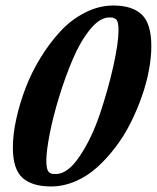

<svg xmlns="http://www.w3.org/2000/svg" viewBox="-20 -671 572 700"><path d="M165.5 8.8Q97.2 8.8 62 -22.7Q26.9 -54.2 26.9 -133.3Q26.9 -180.2 39.1 -236.3Q51.3 -292.5 73.2 -350.1Q95.2 -407.7 128.7 -461.9Q162.1 -516.1 201.4 -558.1Q240.7 -600.1 290.8 -625.5Q340.8 -650.9 393.6 -650.9Q461.9 -650.9 496.8 -617.9Q531.7 -585 531.7 -502.4Q531.7 -461.9 522.9 -414.8Q514.2 -367.7 496.8 -318.6Q479.5 -269.5 455.8 -222.2Q432.1 -174.8 400.1 -133.1Q368.2 -91.3 332.5 -59.6Q296.9 -27.8 253.7 -9.5Q210.4 8.8 165.5 8.8ZM184.1 -36.6Q227.1 -36.6 270.8 -101.8Q314.5 -167 344.2 -255.4Q374 -343.8 393.1 -429.2Q412.1 -514.6 412.1 -560.5Q412.1 -578.1 409.4 -588.6Q406.7 -599.1 399.9 -602.8Q393.1 -606.4 390.1 -606.9Q387.2 -607.4 378.4 -607.4Q344.2 -607.4 308.8 -564.2Q273.4 -521 245.6 -455.8Q217.8 -390.6 195.6 -317.9Q173.3 -245.1 161.1 -182.4Q148.9 -119.6 148.9 -85Q148.9 -67.4 151.6 -56.9Q154.3 -46.4 159.9 -42.2Q165.5 -38.1 169.4 -37.4Q173.3 -36.6 181.2 -36.6Q183.1 -36.6 184.1 -36.6Z"/></svg>

Font: Elstob 8pt
Style: Bold Italic
Weight: 700
Italic angle: -20°
Designer: Peter S. Baker
Version: Version 1.015